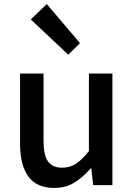

<svg xmlns="http://www.w3.org/2000/svg" viewBox="-20 -914 660 948"><path d="M249 14Q161 14 120 -42.5Q79 -99 79 -204V-551H195V-218Q195 -148 217 -117Q239 -86 287 -86Q325 -86 355 -105.5Q385 -125 419 -168V-551H535V0H440L431 -83H428Q391 -40 348 -13Q305 14 249 14ZM317 -644 132 -818 211 -894 375 -701Z"/></svg>

Font: Source Han Sans SC Medium
Style: Regular
Weight: 500
Designer: Ryoko NISHIZUKA 西塚涼子 (kana, bopomofo & ideographs); Paul D. Hunt (Latin, Greek & Cyrillic); Sandoll Communications 산돌커뮤니
Foundry: Adobe
Version: Version 2.004;hotconv 1.0.118;makeotfexe 2.5.65603